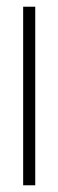

<svg xmlns="http://www.w3.org/2000/svg" viewBox="-20 -552 174 572"><path d="M49 0V-532H85V0Z"/></svg>

Font: Georama Condensed ExtraLight
Style: Regular
Weight: 200
Width: 3
Designer: Jean-Baptiste Levee
Foundry: Production Type
Version: Version 1.000